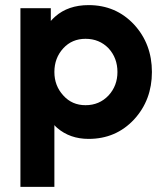

<svg xmlns="http://www.w3.org/2000/svg" viewBox="-20 -532 643 752"><path d="M179 -500V-450Q183 -454 187 -458.5Q191 -463 196 -467Q247 -512 327 -512Q434 -512 505 -436Q575 -360 575 -250Q575 -140 505 -64Q434 12 327 12Q254 12 204 -31Q201 -33 198.5 -36Q196 -39 193 -42V200H60V-500ZM315 -120Q369 -120 405 -158Q440 -196 440 -250Q440 -305 405 -343Q369 -380 315 -380Q262 -380 228 -343Q193 -305 193 -250Q193 -196 228 -158Q262 -120 315 -120Z"/></svg>

Font: Unageo
Style: Bold
Weight: 700
Designer: Richard Sepsi
Foundry: Richard Sepsi
Version: Version 2.000